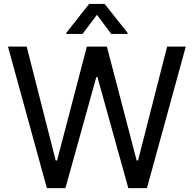

<svg xmlns="http://www.w3.org/2000/svg" viewBox="-20 -967 996 987"><path d="M220.9 0H316.4L475.1 -571H480.8L639.6 0H735.4L935 -727.3H839.1L689.6 -142H682.5L529.5 -727.3H426.5L273.4 -142H266.3L117.2 -727.3H21ZM321 -792.6H404.5L478.3 -891L551.8 -792.6H635.7V-798.3L518.1 -946.7H438.2L321 -798.3Z"/></svg>

Font: Margiela Sans Text
Style: Regular
Weight: 400
Designer: Stefan Endress, Andreas Faust
Version: Version 1.100;FEAKit 1.0